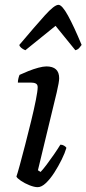

<svg xmlns="http://www.w3.org/2000/svg" viewBox="-20 -775 358 795"><path d="M136 0Q122 0 102 -8Q82 -16 66.5 -26.5Q51 -37 48 -44Q52 -55 62 -91.5Q72 -128 84.5 -176.5Q97 -225 109 -274Q121 -323 128.5 -361Q136 -399 136 -414Q136 -425 128.5 -429Q121 -433 109 -433H54Q54 -442 56.5 -451.5Q59 -461 61 -465Q76 -472 97 -480.5Q118 -489 138.5 -494.5Q159 -500 172 -500Q225 -500 225 -451Q225 -436 215 -393Q205 -350 185.5 -271Q166 -192 137 -70L148 -63Q157 -72 172.5 -92.5Q188 -113 203.5 -135.5Q219 -158 230 -176Q238 -176 245 -172Q252 -168 255 -163Q249 -142 235.5 -114.5Q222 -87 205 -60.5Q188 -34 170 -17Q152 0 136 0ZM85 -567Q75 -571 68 -577Q61 -583 60 -589Q125 -666 165 -710.5Q205 -755 222 -755Q237 -755 261.5 -710.5Q286 -666 318 -589Q314 -584 308.5 -577Q303 -570 292 -567L210 -668Z"/></svg>

Font: Texturina
Style: Italic
Weight: 400
Italic angle: -11°
Designer: Guillermo Torres Carreño
Foundry: Omnibus-Type
Version: Version 1.002; ttfautohint (v1.8.3)